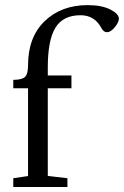

<svg xmlns="http://www.w3.org/2000/svg" viewBox="-20 -749 496 769"><path d="M33.2 0V-35.2L92.3 -43.9V-395.5H33.2V-429.2Q67.9 -429.2 80.1 -440.9Q92.3 -452.6 92.3 -487.3Q92.3 -600.1 158.9 -664.3Q225.6 -728.5 331.1 -728.5Q386.7 -728.5 421.4 -711.2Q456.1 -693.8 456.1 -674.3Q456.1 -659.7 439.7 -639.9Q423.3 -620.1 408.7 -620.1Q395.5 -620.1 387.2 -634.8Q359.9 -688 302.7 -688Q232.4 -688 201.9 -637.9Q171.4 -587.9 171.4 -479.5V-446.8H266.1V-395.5H171.4V-44.4L250 -35.2V0Z"/></svg>

Font: Elstob 8pt
Style: Regular
Weight: 400
Designer: Peter S. Baker
Version: Version 1.015